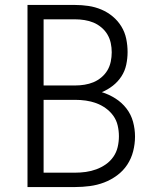

<svg xmlns="http://www.w3.org/2000/svg" viewBox="-20 -755 640 775"><path d="M91 0V-735H283Q310 -735 337 -731Q364 -727 389 -716.5Q414 -706 435 -688.5Q456 -671 470 -648Q484 -625 489.5 -598.5Q495 -572 495 -545Q495 -519 489.5 -493.5Q484 -468 470 -446.5Q456 -425 435.5 -409Q415 -393 391 -383Q420 -374 446 -357.5Q472 -341 490.5 -317Q509 -293 517 -263.5Q525 -234 525 -204Q525 -174 517.5 -144.5Q510 -115 493.5 -90Q477 -65 452.5 -47Q428 -29 400.5 -18.5Q373 -8 343 -4Q313 0 283 0ZM283 -410Q302 -410 321 -413Q340 -416 357 -423Q374 -430 389 -442.5Q404 -455 413.5 -471Q423 -487 427 -506Q431 -525 431 -544Q431 -563 427 -581.5Q423 -600 413.5 -616Q404 -632 389 -644.5Q374 -657 357 -664Q340 -671 321 -674Q302 -677 283 -677H156V-410ZM283 -58Q305 -58 326.5 -61Q348 -64 368.5 -71.5Q389 -79 407 -91.5Q425 -104 437.5 -122Q450 -140 455 -161.5Q460 -183 460 -205Q460 -227 455 -248.5Q450 -270 437.5 -287.5Q425 -305 407 -318Q389 -331 368.5 -338.5Q348 -346 326.5 -349Q305 -352 283 -352H156V-58Z"/></svg>

Font: Iosevka Aile Custom Light
Style: Regular
Weight: 300
Designer: Belleve Invis
Foundry: Belleve Invis
Version: Version 17.0.2; ttfautohint (v1.8.3)